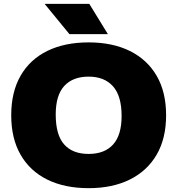

<svg xmlns="http://www.w3.org/2000/svg" viewBox="-20 -971 924 1001"><path d="M442 10Q318 10 227.5 -34.2Q137 -78.5 87.8 -163.5Q38.5 -248.5 38.5 -370Q38.5 -491.5 87.5 -576.5Q136.5 -661.5 227.2 -705.8Q318 -750 442 -750Q566.5 -750 657 -705.2Q747.5 -660.5 796.8 -575.8Q846 -491 846 -370Q846 -249 796.5 -164.2Q747 -79.5 656.5 -34.8Q566 10 442 10ZM442 -168.5Q525.5 -168.5 569.8 -217.8Q614 -267 614 -366Q614 -471 569 -521.2Q524 -571.5 442 -571.5Q360 -571.5 315.2 -523Q270.5 -474.5 270.5 -374Q270.5 -267.5 314.5 -218Q358.5 -168.5 442 -168.5ZM342 -793 212.5 -951H445.5L542.5 -793Z"/></svg>

Font: Encode Sans Semi Expanded Black
Style: Regular
Weight: 900
Width: 6
Designer: Multiple Designers
Foundry: Impallari Type
Version: Version 3.000; ttfautohint (v1.8.3) -l 8 -r 50 -G 200 -x 14 